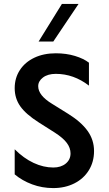

<svg xmlns="http://www.w3.org/2000/svg" viewBox="-20 -950 555 980"><path d="M175 -510Q175 -463 246 -420L328 -369Q394 -328 427 -282Q460 -236 460 -179Q460 -124 433.5 -81Q407 -38 359.5 -14Q312 10 252 10Q195 10 144 -9Q93 -28 55 -60V-188Q101 -142 151.5 -118.5Q202 -95 252 -95Q291 -95 315.5 -115Q340 -135 340 -167Q340 -195 321 -220.5Q302 -246 260 -273L178 -325Q112 -367 83.5 -407.5Q55 -448 55 -500Q55 -552 81.5 -592.5Q108 -633 155.5 -655.5Q203 -678 265 -678Q318 -678 362.5 -664.5Q407 -651 434 -630V-513Q356 -573 265 -573Q224 -573 199.5 -554.5Q175 -536 175 -510ZM296 -930H381L252 -738H177Z"/></svg>

Font: Madhuban Medium
Style: Regular
Weight: 500
Designer: jaikishan Patel
Foundry: MagicType
Version: Version 1.000